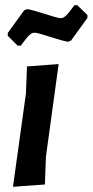

<svg xmlns="http://www.w3.org/2000/svg" viewBox="-20 -716 357 740"><path d="M278 -696 317 -658V-647L254 -560L243 -555Q222 -558 173 -574Q124 -590 114 -590Q110 -590 106 -589Q102 -588 98 -584.5Q94 -581 91 -578.5Q88 -576 83.5 -570.5Q79 -565 76.5 -561.5Q74 -558 68.5 -551Q63 -544 60 -540H48L10 -578V-589L73 -676L84 -681Q105 -678 154 -662Q203 -646 213 -646Q217 -646 221 -647Q225 -648 229 -651.5Q233 -655 236 -657.5Q239 -660 243.5 -665.5Q248 -671 250.5 -674.5Q253 -678 258.5 -685Q264 -692 267 -696ZM206 -469 157 -112 153 -5 30 4 80 -356 84 -460Z"/></svg>

Font: Alegreya Sans SC
Style: Bold Italic
Weight: 700
Italic angle: -7°
Designer: Juan Pablo del Peral
Foundry: Huerta Tipografica
Version: Version 2.007